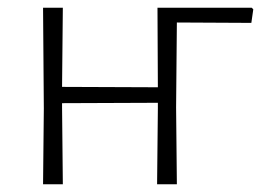

<svg xmlns="http://www.w3.org/2000/svg" viewBox="-20 -475 673 495"><path d="M633 -451 628 -416 436 -417 434 -198 436 0H385L387 -195V-210L140 -209V-198L142 0H91L93 -195L91 -455H142L140 -251L387 -250L386 -455H629Z"/></svg>

Font: Luna Sans Light
Style: Regular
Weight: 300
Designer: Juan Pablo del Peral
Foundry: Huerta Tipografica
Version: Version 2.001; ttfautohint (v1.5)